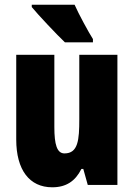

<svg xmlns="http://www.w3.org/2000/svg" viewBox="-20 -786 569 816"><path d="M297 -766H115V-756C141 -724 224 -636 256 -606H375V-620C357 -648 314 -727 297 -766ZM479 -553H317V-280C317 -191 312 -134 254 -134C222 -134 211 -172 211 -246V-553H49V-193C49 -64 105 10 202 10C261 10 300 -16 326 -68H334L353 0H479Z"/></svg>

Font: Noto Sans Oriya ExtCond Blk
Style: Regular
Weight: 900
Width: 2
Designer: Amélie Bonet and Sol Matas
Foundry: Google LLC
Version: Version 2.006